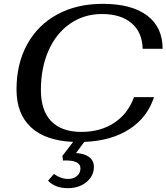

<svg xmlns="http://www.w3.org/2000/svg" viewBox="-20 -730 867 1000"><path d="M678 -224H782Q748 -118 653.5 -57Q559 4 419 9L376 67Q421 70 445 88.5Q469 107 469 139Q469 186 430.5 218Q392 250 334 250Q267 250 230 211L261 176Q297 202 335 202Q363 202 381 186.5Q399 171 399 147Q399 102 308 106L305 82L361 9Q217 3 141.5 -67Q66 -137 66 -264Q66 -398 121.5 -499Q177 -600 278.5 -655Q380 -710 515 -710Q666 -710 746.5 -649Q827 -588 827 -476H723Q721 -562 665 -609.5Q609 -657 511 -657Q418 -657 345.5 -607Q273 -557 233 -467Q193 -377 193 -261Q193 -154 247 -98.5Q301 -43 404 -43Q503 -43 574.5 -90Q646 -137 678 -224Z"/></svg>

Font: Fahkwang Medium
Style: Italic
Weight: 500
Italic angle: -10°
Version: Version 1.000; ttfautohint (v1.6)